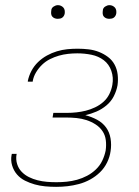

<svg xmlns="http://www.w3.org/2000/svg" viewBox="-20 -717 540 745"><path d="M198 8Q176 8 155 6Q134 4 114.5 -1.5Q95 -7 77 -16Q59 -25 46 -40Q33 -55 27 -75Q21 -95 25 -116L26 -120H45L44 -117Q41 -98 46.5 -80.5Q52 -63 64 -50.5Q76 -38 92 -30Q108 -22 126 -17.5Q144 -13 162 -11.5Q180 -10 199 -10Q219 -10 239 -12Q259 -14 279 -19.5Q299 -25 318 -35Q337 -45 352.5 -60Q368 -75 377 -94Q386 -113 390 -133Q393 -154 390.5 -173.5Q388 -193 377.5 -208.5Q367 -224 350.5 -234.5Q334 -245 315.5 -251Q297 -257 277 -259Q257 -261 237 -261H184L187 -279H240Q258 -279 276.5 -281Q295 -283 313 -287.5Q331 -292 349 -300.5Q367 -309 381.5 -322Q396 -335 404.5 -352.5Q413 -370 416 -388Q421 -416 412 -442Q403 -468 382.5 -483.5Q362 -499 335 -504.5Q308 -510 280 -510Q262 -510 244 -508Q226 -506 208.5 -501Q191 -496 174 -487.5Q157 -479 143.5 -466Q130 -453 120 -436.5Q110 -420 107 -402V-400H88V-403Q92 -423 102 -442Q112 -461 127.5 -476Q143 -491 162 -501.5Q181 -512 201 -518Q221 -524 241 -526Q261 -528 281 -528Q303 -528 324 -525.5Q345 -523 364 -515.5Q383 -508 399 -496Q415 -484 424.5 -466.5Q434 -449 436.5 -428Q439 -407 436 -386Q432 -364 421.5 -343.5Q411 -323 393 -308Q375 -293 354 -284Q333 -275 311 -270Q335 -264 356.5 -252.5Q378 -241 391.5 -222.5Q405 -204 409 -179.5Q413 -155 409 -130Q406 -108 395.5 -86.5Q385 -65 368 -48.5Q351 -32 330 -20.5Q309 -9 286.5 -3Q264 3 242 5.5Q220 8 198 8ZM404 -644Q398 -644 392.5 -646Q387 -648 383 -652.5Q379 -657 378.5 -663.5Q378 -670 379 -676Q379 -681 381.5 -685Q384 -689 388 -691.5Q392 -694 396 -695.5Q400 -697 405 -697Q411 -697 416.5 -694.5Q422 -692 426 -687.5Q430 -683 431 -676.5Q432 -670 431 -664Q430 -659 427.5 -655Q425 -651 421.5 -648.5Q418 -646 413.5 -645Q409 -644 404 -644ZM204 -644Q198 -644 192.5 -646Q187 -648 183 -652.5Q179 -657 178.5 -663.5Q178 -670 179 -676Q179 -681 181.5 -685Q184 -689 188 -691.5Q192 -694 196 -695.5Q200 -697 205 -697Q211 -697 216.5 -694.5Q222 -692 226 -687.5Q230 -683 231 -676.5Q232 -670 231 -664Q230 -659 227.5 -655Q225 -651 221.5 -648.5Q218 -646 213.5 -645Q209 -644 204 -644Z"/></svg>

Font: Iosevka Term Curly Th Obl
Style: Regular
Weight: 100
Italic angle: -9°
Designer: Belleve Invis
Foundry: Belleve Invis
Version: Version 32.3.0